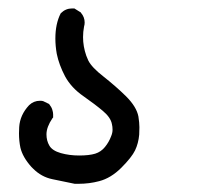

<svg xmlns="http://www.w3.org/2000/svg" viewBox="-20 -327 540 464"><path d="M25.9 -4.9Q25.9 -12.2 26.4 -20Q28.3 -49.3 50.3 -72.8Q61.5 -83.5 76.7 -83.5Q82 -83.5 84.5 -82.5L98.6 -75.7Q104.5 -68.4 106.4 -61.8Q108.4 -55.2 108.4 -51Q108.4 -46.9 108.4 -43L106.9 -41.5Q92.3 -20 92.3 -2.4Q92.3 13.2 99.4 25.1Q106.4 37.1 127 43Q147.5 48.8 171.4 48.8Q195.3 48.8 210 44.4Q224.1 40 233.6 28.3Q243.2 16.6 248.5 2.4Q252 -5.9 252 -13.4Q252 -21 250.5 -26.9Q247.6 -43 228.8 -58.8Q210 -74.7 182.1 -94.2Q152.3 -114.7 137.2 -142.6Q122.6 -170.4 117.2 -196.8Q113.8 -215.8 113.8 -233.9Q113.8 -269.5 126.5 -294.4L127.4 -295.4Q138.7 -306.6 154.3 -306.6Q156.2 -306.6 159.7 -306.6L175.3 -296.9L175.8 -295.9Q184.6 -285.6 184.6 -272.5Q184.6 -267.6 183.1 -262.7Q180.7 -250 180.7 -237.3Q180.7 -214.8 188.5 -192.4Q190.9 -186.5 193.4 -180.7Q201.7 -164.1 230 -142.1Q260.3 -118.2 284.7 -94.2Q310.1 -68.8 314.5 -45.4Q316.9 -30.3 316.9 -19.5Q316.9 -8.8 316.4 -1.5Q314.5 19.5 306.4 36.4Q298.3 53.2 273.2 78.4Q248 103.5 219.7 110.8Q195.8 117.2 169.4 117.2Q161.6 117.2 160.6 117.2Q133.3 111.3 106.4 106Q80.1 100.6 60.1 80.6L55.7 76.2Q34.7 52.7 29.3 29.8Q25.9 13.7 25.9 -4.9Z"/></svg>

Font: Bakudai
Style: Bold
Weight: 700
Version: Version 1.48